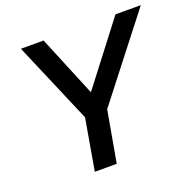

<svg xmlns="http://www.w3.org/2000/svg" viewBox="-124 -827 964 954"><g transform="rotate(-20 358.5 -350.0)"><path d="M266 -271 83 -700H203L336 -378L583 -700H717L383 -271L335 0H219Z"/></g></svg>

Font: Bai Jamjuree SemiBold
Style: Italic
Weight: 600
Italic angle: -10°
Version: Version 1.000; ttfautohint (v1.6)